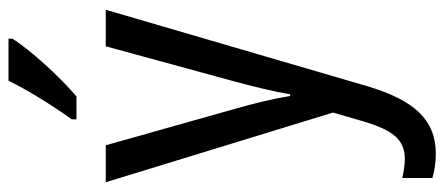

<svg xmlns="http://www.w3.org/2000/svg" viewBox="-317 -489 1046 452"><g transform="rotate(-90 206.0 -263.0)"><path d="M341 -757V-766H242C220 -721 186 -666 151 -617V-606H205C248 -642 316 -716 341 -757ZM3 -537 167 -2 147 67C126 138 104 167 58 167C43 167 26 164 13 161V232C31 237 49 240 70 240C152 240 197 186 229 79L409 -537H323L240 -233C227 -185 216 -139 210 -103H206C199 -146 188 -190 176 -232L90 -537Z"/></g></svg>

Font: Noto Sans Devanagari UI Condensed
Style: Regular
Weight: 400
Width: 3
Designer: Jelle Bosma - Monotype Design Team
Foundry: Monotype Imaging Inc.
Version: Version 2.004